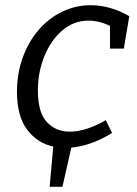

<svg xmlns="http://www.w3.org/2000/svg" viewBox="-20 -557 523 735"><path d="M409 -48Q330 1 253 8L219 158H170L184 4Q123 -9 84 -60.5Q45 -112 45 -206Q45 -276 67 -336.5Q89 -397 127.5 -442Q166 -487 217.5 -512Q269 -537 327 -537Q363 -537 400 -527Q437 -517 475 -495L454 -371H401V-458Q359 -478 319 -478Q262 -478 218 -440Q174 -402 149.5 -341Q125 -280 125 -211Q125 -126 159.5 -89.5Q194 -53 247 -53Q309 -53 385 -97Z"/></svg>

Font: Bitter
Style: Italic
Weight: 400
Italic angle: -9°
Designer: Sol Matas, and Bitter project Authors
Foundry: Sol Matas
Version: Version 2.001